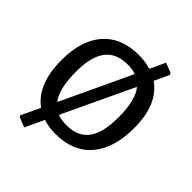

<svg xmlns="http://www.w3.org/2000/svg" viewBox="-231 -860 1101 1101"><g transform="rotate(45 319.5 -310.0)"><path d="M492 -605Q605 -527 605 -334Q605 -170 528 -80.5Q451 9 309 9Q255 9 210 -6L156 109L96 85L91 76L145 -39Q34 -121 34 -315Q34 -476 110.5 -563Q187 -650 328 -650Q379 -650 426 -636L469 -729L528 -706L534 -695ZM140 -327Q140 -188 187 -128L388 -556Q359 -566 320 -566Q229 -566 184.5 -507.5Q140 -449 140 -327ZM318 -71Q410 -71 454 -130Q498 -189 498 -314Q498 -454 449 -513L246 -83Q278 -71 318 -71Z"/></g></svg>

Font: Alegreya Sans SC Medium
Style: Regular
Weight: 500
Designer: Juan Pablo del Peral
Foundry: Huerta Tipografica
Version: Version 2.001;PS 002.001;hotconv 1.0.88;makeotf.lib2.5.64775